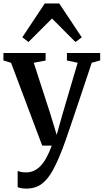

<svg xmlns="http://www.w3.org/2000/svg" viewBox="-21 -854 608 1126"><path d="M133 252Q117 252 103.8 249.5Q90.5 247 82.5 243.5V148Q89.5 152 103.5 154.5Q117.5 157 132.5 157Q156 157 176.8 148Q197.5 139 216 120Q234.5 101 251 71.2Q267.5 41.5 282.5 0H226.5L44 -485.5L-1 -499.5V-543H246.5V-499L177 -486L274 -186.5L311.5 -63L346 -186L434.5 -486L371.5 -499V-543H566.5V-499.5L517 -486Q491 -407.5 467.2 -336.5Q443.5 -265.5 423.2 -205.5Q403 -145.5 387.2 -99.2Q371.5 -53 361 -23.5Q350.5 6 347 14.5Q317.5 92.5 288.5 145.2Q259.5 198 223 225Q186.5 252 133 252ZM146 -607.5 110 -635.5 241.5 -833.5H326.5L458.5 -635L421.5 -607.5L284 -745.5Z"/></svg>

Font: Merriweather 48pt SemiBold
Style: Regular
Weight: 600
Version: Version 2.100